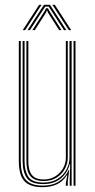

<svg xmlns="http://www.w3.org/2000/svg" viewBox="-20 -770 395 796"><path d="M156.8 6Q133.8 6 117 1.4Q100.2 -3.2 88.9 -12.1Q77.5 -21 70.8 -34.1Q64 -47.2 61 -64.4Q58 -81.5 58 -102.5V-600H66V-102.5Q66 -78 70.4 -59Q74.8 -40 85.1 -27Q95.5 -14 113.2 -7.2Q131 -0.5 157.8 -0.5Q199 -0.5 225.9 -18.9Q252.8 -37.2 265.2 -66.2H267.2L261 -19.5V0H253V-12.8L259 -43.5H257Q240.8 -17 214.8 -5.5Q188.8 6 156.8 6ZM285 0V-600H293V0ZM161.2 -19.5Q140.5 -19.5 126.6 -25.1Q112.8 -30.8 104.6 -41.4Q96.5 -52 93 -67.5Q89.5 -83 89.5 -102.5V-600H97.5V-102.5Q97.5 -78.5 103.2 -61.4Q109 -44.2 122.9 -35.1Q136.8 -26 161.5 -26Q188.8 -26 209.2 -38.9Q229.8 -51.8 241.4 -72.2Q253 -92.8 253 -115.5V-600H261V-115.5Q261 -93 249.4 -70.9Q237.8 -48.8 215.5 -34.1Q193.2 -19.5 161.2 -19.5ZM159.2 -6.8Q109.5 -6.8 91.6 -31.8Q73.8 -56.8 73.8 -102.5V-600H81.8V-102.5Q81.8 -61.8 97.5 -37.5Q113.2 -13.2 160 -13.2Q194.8 -13.2 218.8 -28.4Q242.8 -43.5 255.4 -67Q268 -90.5 268 -115.5V-600H277V0H269V-28.5L271 -89.8H269Q260.2 -53.5 232 -30.1Q203.8 -6.8 159.2 -6.8ZM74.2 -645 142.2 -750H152.2L84.2 -645ZM94.2 -645 162.2 -750H187.2L255.2 -645H245.2L191.8 -727.5L181.8 -742.5H167.8L157.5 -727.5L104.2 -645ZM114.2 -645 164 -722.8 170.8 -735.8H178.8L185.8 -722.8L235.2 -645H225.2L178.5 -718.2L175.8 -726H173.8L171 -718.2L124.2 -645ZM265.2 -645 197.2 -750H207.2L275.2 -645Z"/></svg>

Font: Big Shoulders Inline Text SC Thin
Style: Regular
Weight: 100
Designer: Patric King
Foundry: XO Type Co
Version: Version 2.002